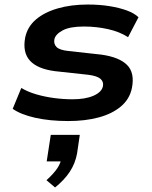

<svg xmlns="http://www.w3.org/2000/svg" viewBox="-20 -524 670 847"><path d="M282 10Q199 10 135 -4.5Q71 -19 36 -44L74 -136Q102 -119 139.5 -108Q177 -97 218.5 -91.5Q260 -86 300 -86Q356 -86 392 -101.5Q428 -117 434 -143Q438 -163 423.5 -176Q409 -189 370 -194L223 -210Q145 -220 112 -256.5Q79 -293 91 -358Q101 -406 138.5 -438Q176 -470 235 -487Q294 -504 367 -504Q419 -504 462.5 -497Q506 -490 539 -478Q572 -466 591 -448L545 -360Q508 -384 456.5 -395.5Q405 -407 350 -407Q288 -407 256.5 -390Q225 -373 220 -351Q216 -330 229.5 -316.5Q243 -303 282 -299L427 -283Q506 -272 540.5 -237.5Q575 -203 562 -136Q552 -87 513.5 -54.5Q475 -22 415.5 -6Q356 10 282 10ZM223 303 185 271Q217 242 233 218Q249 194 252 168L273 188H186L204 71H332L320 153Q312 197 288 233.5Q264 270 223 303Z"/></svg>

Font: Nunito Sans 10pt Expanded
Style: Bold Italic
Weight: 700
Width: 7
Italic angle: -9°
Designer: Vernon Adams
Foundry: Vernon Adams
Version: Version 3.101;gftools[0.9.27]